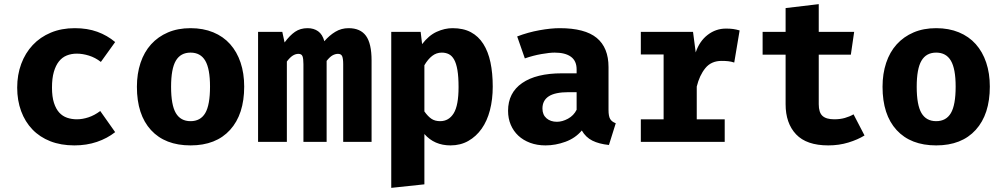

<svg xmlns="http://www.w3.org/2000/svg" viewBox="-20 -685 4840 927"><path d="M351 -109Q378 -109 407 -118.5Q436 -128 464 -149L536 -47Q498 -17 448 0Q398 17 339 17Q274 17 223 -3Q172 -23 136.5 -60Q101 -97 82 -148.5Q63 -200 63 -262Q63 -324 82.5 -376.5Q102 -429 138 -467.5Q174 -506 225.5 -527.5Q277 -549 341 -549Q402 -549 450 -531.5Q498 -514 536 -482L467 -386Q440 -407 409.5 -416.5Q379 -426 351 -426Q324 -426 302 -417Q280 -408 264.5 -388.5Q249 -369 240 -338Q231 -307 231 -262Q231 -218 240.5 -188.5Q250 -159 266 -141.5Q282 -124 304 -116.5Q326 -109 351 -109Z M900 -549Q961 -549 1009.5 -529Q1058 -509 1091 -472Q1124 -435 1141.5 -383Q1159 -331 1159 -267Q1159 -133 1091 -58Q1023 17 900 17Q777 17 709 -57Q641 -131 641 -266Q641 -329 658.5 -381.5Q676 -434 709.5 -471Q743 -508 791 -528.5Q839 -549 900 -549ZM900 -431Q852 -431 829 -392Q806 -353 806 -266Q806 -178 829 -139Q852 -100 900 -100Q948 -100 971 -139Q994 -178 994 -267Q994 -353 971 -392Q948 -431 900 -431Z M1226 0V-531H1343L1354 -480Q1379 -514 1404.5 -531.5Q1430 -549 1465 -549Q1495 -549 1516 -534Q1537 -519 1546 -486Q1570 -514 1599 -531.5Q1628 -549 1663 -549Q1720 -549 1747 -512Q1774 -475 1774 -393V0H1637V-375Q1637 -402 1632 -413.5Q1627 -425 1612 -425Q1599 -425 1586 -418Q1573 -411 1557 -391V0H1445V-375Q1445 -402 1440.5 -413.5Q1436 -425 1421 -425Q1407 -425 1393.5 -416.5Q1380 -408 1365 -388V0Z M2155 17Q2077 17 2029 -38V205L1869 222V-531H2011L2018 -472Q2050 -514 2088.5 -531.5Q2127 -549 2165 -549Q2217 -549 2253.5 -529.5Q2290 -510 2313.5 -473Q2337 -436 2348 -384Q2359 -332 2359 -267Q2359 -205 2345.5 -153Q2332 -101 2305.5 -63.5Q2279 -26 2241 -4.5Q2203 17 2155 17ZM2105 -100Q2147 -100 2170.5 -138Q2194 -176 2194 -265Q2194 -314 2188.5 -346.5Q2183 -379 2172.5 -397.5Q2162 -416 2147 -423.5Q2132 -431 2113 -431Q2087 -431 2066.5 -415Q2046 -399 2029 -370V-147Q2046 -123 2063 -111.5Q2080 -100 2105 -100Z M2918 -154Q2918 -124 2926 -110.5Q2934 -97 2953 -90L2920 15Q2872 10 2840 -6Q2808 -22 2789 -55Q2758 -18 2710 -0.5Q2662 17 2614 17Q2573 17 2539.5 4.5Q2506 -8 2482.5 -30Q2459 -52 2446 -82.5Q2433 -113 2433 -150Q2433 -237 2501 -284Q2569 -331 2693 -331H2764V-350Q2764 -391 2736.5 -411Q2709 -431 2658 -431Q2634 -431 2594 -424Q2554 -417 2514 -403L2477 -509Q2529 -529 2584.5 -539Q2640 -549 2682 -549Q2804 -549 2861 -502Q2918 -455 2918 -361ZM2669 -97Q2695 -97 2722.5 -112Q2750 -127 2764 -155V-240H2726Q2660 -240 2629.5 -220Q2599 -200 2599 -161Q2599 -131 2618.5 -114Q2638 -97 2669 -97Z M3479 0H3074V-109H3184V-422H3074V-531H3326L3339 -432Q3357 -486 3396.5 -516.5Q3436 -547 3485 -547Q3505 -547 3519.5 -545Q3534 -543 3551 -538L3525 -383Q3510 -388 3495.5 -389.5Q3481 -391 3464 -391Q3414 -391 3385.5 -356Q3357 -321 3344 -267V-109H3479Z M4154 -31Q4122 -11 4076.5 3Q4031 17 3979 17Q3874 17 3823.5 -36.5Q3773 -90 3773 -182V-421H3662V-531H3773V-646L3933 -665V-531H4104L4088 -421H3933V-182Q3933 -142 3951 -125.5Q3969 -109 4008 -109Q4036 -109 4059 -115.5Q4082 -122 4101 -133Z M4500 -549Q4561 -549 4609.5 -529Q4658 -509 4691 -472Q4724 -435 4741.5 -383Q4759 -331 4759 -267Q4759 -133 4691 -58Q4623 17 4500 17Q4377 17 4309 -57Q4241 -131 4241 -266Q4241 -329 4258.5 -381.5Q4276 -434 4309.5 -471Q4343 -508 4391 -528.5Q4439 -549 4500 -549ZM4500 -431Q4452 -431 4429 -392Q4406 -353 4406 -266Q4406 -178 4429 -139Q4452 -100 4500 -100Q4548 -100 4571 -139Q4594 -178 4594 -267Q4594 -353 4571 -392Q4548 -431 4500 -431Z"/></svg>

Font: Qzxlaeiskcpccdgjqmyffctclhy
Style: Regular
Weight: 700
Monospace: yes
Designer: Carrois Corporate & Edenspiekermann
Foundry: Carrois Corporate GbR & Edenspiekermann AG
Version: Version 2.001